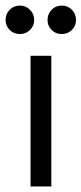

<svg xmlns="http://www.w3.org/2000/svg" viewBox="-32 -675 295 695"><path d="M78.6 -473.1H153.8V0H78.6ZM140.1 -603Q140.1 -624.5 154.8 -639.6Q169.4 -654.8 191.4 -654.8Q212.9 -654.8 228 -639.9Q243.2 -625 243.2 -603Q243.2 -581.5 228.3 -566.7Q213.4 -551.8 191.4 -551.8Q169.4 -551.8 154.8 -566.4Q140.1 -581.1 140.1 -603ZM40 -654.8Q61 -654.8 76.4 -639.6Q91.8 -624.5 91.8 -603Q91.8 -581.5 76.7 -566.7Q61.5 -551.8 40 -551.8Q18.1 -551.8 3.2 -566.4Q-11.7 -581.1 -11.7 -603Q-11.7 -624.5 2.9 -639.6Q17.6 -654.8 40 -654.8Z"/></svg>

Font: Glacial Indifference
Style: Regular
Weight: 400
Designer: Alfredo Marco Pradil
Foundry: Alfredo Marco Pradil
Version: Version 1.312